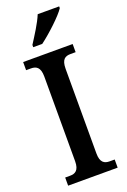

<svg xmlns="http://www.w3.org/2000/svg" viewBox="-175 -987 688 1042"><g transform="rotate(-20 169.5 -465.5)"><path d="M106 -784V-771H158C212 -811 292 -886 314 -921V-931H190C172 -886 134 -828 106 -784ZM27 0H313V-47H284C254 -47 231 -59 231 -112V-600C231 -656 253 -667 284 -667H313V-714H27V-667H55C84 -667 108 -656 108 -601V-112C108 -58 84 -47 55 -47H27Z"/></g></svg>

Font: Noto Serif Armenian Condensed SemiBold
Style: Regular
Weight: 600
Width: 3
Designer: Monotype Design Team
Foundry: Monotype Imaging Inc.
Version: Version 2.008